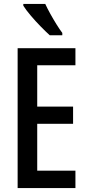

<svg xmlns="http://www.w3.org/2000/svg" viewBox="-20 -960 449 980"><path d="M365 0H70V-714H365V-627H170V-416H353V-328H170V-89H365ZM211 -940Q221 -918 236.5 -890Q252 -862 268.5 -835.5Q285 -809 298 -792V-780H234Q215 -797 188 -824.5Q161 -852 136.5 -881Q112 -910 99 -931V-940Z"/></svg>

Font: Noto Sans Georgian ExtraCondensed Medium
Style: Regular
Weight: 500
Width: 2
Designer: Monotype Design Team, Akaki Razmadze
Foundry: Google LLC
Version: Version 2.005; ttfautohint (v1.8.4.7-5d5b)